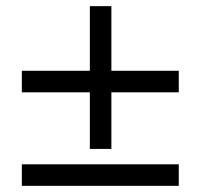

<svg xmlns="http://www.w3.org/2000/svg" viewBox="-20 -561 666 624"><path d="M51 -27V43H561V-27ZM51 -261H272V-77H342V-261H561V-331H342V-541H272V-331H51Z"/></svg>

Font: KpRoman
Style: SemiboldItalic
Weight: 600
Italic angle: -11°
Version: Version 0.66